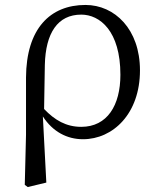

<svg xmlns="http://www.w3.org/2000/svg" viewBox="-20 -548 631 775"><path d="M161 -286C164 -415 213 -489 308 -489C383 -489 466 -423 466 -246C466 -123 413 -36 308 -36C247 -36 201 -63 158 -108ZM85 -4 80 198 92 207 167 189 153 -78C193 -16 251 14 315 14C436 14 545 -89 545 -264C545 -430 443 -528 325 -528C182 -528 86 -432 85 -235Z"/></svg>

Font: Shippori Mincho
Style: Regular
Weight: 400
Designer: Bonji Tadano  Ryoko NISHIZUKA  (kana & ideographs); Frank Grießhammer (Latin, Greek & Cyrillic); Wenlong ZHANG  (bopomof
Foundry: Adobe Systems Incorporated
Version: Version 1.003;PS 1.001;hotconv 16.6.54;makeotf.lib2.5.65590